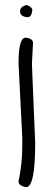

<svg xmlns="http://www.w3.org/2000/svg" viewBox="-20 -773 199 779"><path d="M86.3 -13.8Q122.8 -13.8 122.8 -193.8L109.5 -512.4L113.9 -598.6Q113.9 -616.9 83.7 -620.2Q55.2 -620.2 55.2 -515.7L70.3 -217.1V-178.1Q70.3 -107.6 55.2 -37.1Q55.2 -18.8 86.3 -13.8ZM91.7 -703.2Q108.6 -703.2 111.2 -732.2Q111.2 -743 89 -752.9Q61.4 -746.3 61.4 -727.2Q61.4 -705.6 91.7 -703.2Z"/></svg>

Font: Sue Ellen Francisco
Style: Regular
Weight: 400
Designer: Kimberly Geswein
Foundry: Kimberly Geswein
Version: Version 1.002 2007